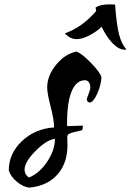

<svg xmlns="http://www.w3.org/2000/svg" viewBox="-20 -750 596 874"><path d="M441.9 -397.9Q439.5 -359.9 421.6 -321.5Q403.8 -283.2 388.2 -283.2Q376.5 -284.7 375 -297.9Q375 -300.8 383.1 -321.8Q391.1 -342.8 391.1 -352.1Q391.1 -366.2 384.5 -375.5Q377.9 -384.8 367.2 -384.8Q327.1 -384.8 306.2 -334.2Q285.2 -283.7 285.2 -188Q285.2 -177.7 286.1 -175.8L356 -178.2Q356.9 -176.3 356.9 -169.9Q356.9 -161.1 353 -157.2Q306.2 -146.5 296.1 -141.8Q286.1 -137.2 286.1 -126Q286.1 -122.1 286.6 -110.4Q287.1 -98.6 287.1 -89.8Q287.1 -6.8 241.5 44.4Q195.8 95.7 115.2 104Q86.9 102.1 57.6 77.9Q28.3 53.7 20 25.9Q20 -50.8 79.6 -107.4Q139.2 -164.1 226.1 -169.9Q226.1 -205.1 210.4 -265.1Q194.8 -325.2 194.8 -352.1Q194.8 -405.3 234.9 -454.6Q274.9 -503.9 327.1 -515.1Q349.6 -509.3 392.8 -465.1Q436 -420.9 441.9 -397.9ZM111.8 58.1Q159.7 38.6 194.8 -13.9Q230 -66.4 230 -118.2Q190.9 -112.8 141.4 -62.5Q91.8 -12.2 91.8 22Q91.8 44.9 111.8 58.1ZM503.9 -729Q510.3 -638.7 522 -593.3Q533.7 -547.9 556.2 -524.9Q554.2 -523.9 546.9 -523.9Q521 -523.9 492.7 -553Q464.4 -582 442.9 -627.9Q414.6 -602.5 383.8 -587.2Q353 -571.8 329.1 -571.8Q299.8 -571.8 274.9 -598.1Q355.5 -626.5 418 -700.2L415 -715.8Q436.5 -730 476.1 -730Q497.1 -730 503.9 -729Z"/></svg>

Font: Kaushan Script
Style: Regular
Weight: 400
Designer: Pablo Impallari
Foundry: Pablo Impallari
Version: Version 1.002